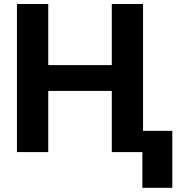

<svg xmlns="http://www.w3.org/2000/svg" viewBox="-20 -747 896 943"><path d="M63.2 0V-727.3H217V-427.2H529.1V-727.3H682.5V0H529.1V-300.4H217V0ZM826.3 -104.4V175.4H679.3V-104.4Z"/></svg>

Font: Inter UI
Style: Bold
Weight: 700
Designer: Rasmus Andersson
Foundry: rsms
Version: 3.2;8d6f07862